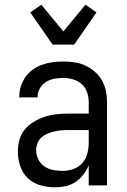

<svg xmlns="http://www.w3.org/2000/svg" viewBox="-20 -790 540 818"><path d="M214 8Q183 8 152.5 -0.5Q122 -9 99.5 -30Q77 -51 66.5 -81.5Q56 -112 56 -143Q56 -168 62.5 -193Q69 -218 85 -237.5Q101 -257 123 -270.5Q145 -284 169 -292Q193 -300 218 -303Q243 -306 269 -306H358V-355Q358 -376 351 -397Q344 -418 328 -432Q312 -446 291 -452Q270 -458 249 -458Q230 -458 211 -454.5Q192 -451 175.5 -440.5Q159 -430 149.5 -413Q140 -396 140 -377V-375H62V-378Q62 -401 69 -422.5Q76 -444 89 -462.5Q102 -481 120.5 -494Q139 -507 160.5 -514.5Q182 -522 204 -525Q226 -528 249 -528Q273 -528 297 -524.5Q321 -521 343 -511Q365 -501 383.5 -485Q402 -469 414 -448Q426 -427 431 -403Q436 -379 436 -355V0H358V-86Q350 -65 335.5 -46.5Q321 -28 302 -15Q283 -2 260 3Q237 8 214 8ZM246 -62Q269 -62 291.5 -69.5Q314 -77 329.5 -94Q345 -111 351.5 -134Q358 -157 358 -180V-236H269Q254 -236 239 -234.5Q224 -233 209.5 -229.5Q195 -226 181 -220Q167 -214 156 -204Q145 -194 139.5 -179.5Q134 -165 134 -150Q134 -130 143 -111.5Q152 -93 168.5 -81.5Q185 -70 205 -66Q225 -62 246 -62ZM204 -600 109 -737 156 -770 250 -656 344 -770 391 -737 296 -600Z"/></svg>

Font: Iosevka Term Curly
Style: Regular
Weight: 400
Designer: Belleve Invis
Foundry: Belleve Invis
Version: Version 32.3.0